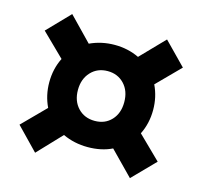

<svg xmlns="http://www.w3.org/2000/svg" viewBox="-87 -708 798 757"><g transform="rotate(15 312.0 -329.0)"><path d="M501 -228 594 -137 505 -46 411 -142Q368 -121 312 -121Q257 -121 210 -143L118 -46L30 -137L122 -230Q100 -276 100 -329Q100 -384 123 -430L30 -521L118 -612L211 -516Q258 -538 312 -538Q366 -538 412 -516L505 -612L594 -521L502 -428Q524 -382 524 -329Q524 -274 501 -228ZM406 -329Q406 -375 379.5 -403Q353 -431 312 -431Q270 -431 243.5 -402.5Q217 -374 217 -329Q217 -284 243.5 -256Q270 -228 312 -228Q354 -228 380 -256Q406 -284 406 -329Z"/></g></svg>

Font: CBA Beacon Sans Extra Bold
Style: Regular
Weight: 800
Designer: Wei Huang
Foundry: Wei Huang
Version: Version 1.002